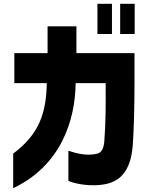

<svg xmlns="http://www.w3.org/2000/svg" viewBox="-20 -880 810 1005"><path d="M490 -702H566V-860H490ZM49 105C298 -13 374 -249 376 -445H533C534 -325 533 -231 526 -140C522 -95 508 -80 486 -75C432 -62 374 -79 338 -91V67C380 85 461 97 526 85C599 72 664 27 675 -121C681 -197 684 -336 684 -447V-602H380V-742H229V-602H55V-445H225C222 -290 186 -178 49 -76ZM609 -702H685V-860H609Z"/></svg>

Font: コーポレート・ロゴ ver3 Bold
Style: Regular
Weight: 700
Designer: [KANA_main] LOGOTYPE.JP [Source Han Sans] Ryoko NISHIZUKA 西塚涼子 (kana, bopomofo & ideographs); Paul D. Hunt (Latin, Greek
Version: Version 12.001;FEAKit 1.0